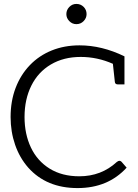

<svg xmlns="http://www.w3.org/2000/svg" viewBox="-20 -950 705 978"><path d="M625 -96Q530 8 375 8Q217 8 124 -96Q80 -146 57 -212.5Q34 -279 34 -354Q34 -435 59.5 -502Q85 -569 132 -618Q179 -667 243.5 -693Q308 -719 385 -719Q499 -719 614 -663V-520H581Q566 -520 565 -533L555 -625Q476 -660 391 -660Q304 -660 239 -621.5Q174 -583 139.5 -513.5Q105 -444 105 -354Q105 -267 137.5 -198.5Q170 -130 233 -91Q296 -52 384 -52Q496 -52 575 -125Q583 -131 588 -131Q594 -131 599 -126ZM318 -878Q318 -899 333 -914.5Q348 -930 369 -930Q391 -930 406 -915Q421 -900 421 -878Q421 -858 406 -842.5Q391 -827 369 -827Q348 -827 333 -842.5Q318 -858 318 -878Z"/></svg>

Font: Aleo Light
Style: Regular
Weight: 300
Designer: Alessio Laiso
Foundry: Alessio Laiso
Version: Version 2.000